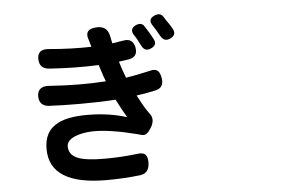

<svg xmlns="http://www.w3.org/2000/svg" viewBox="-57 -907 1614 1047"><g transform="rotate(-5 750.0 -384.0)"><path d="M485.4 53.7Q177.7 53.7 173.8 -138.7Q170.9 -242.2 252.9 -282.2Q307.6 -309.6 410.2 -309.6Q529.3 -309.6 627 -278.3Q597.7 -328.1 572.3 -378.9Q486.3 -373 375 -373Q282.2 -373 208 -377Q156.2 -379.9 153.3 -430.7Q152.3 -460.9 169.9 -474.6Q187.5 -488.3 218.8 -485.4Q386.7 -473.6 528.3 -483.4L515.6 -516.6Q512.7 -528.3 504.9 -549.8Q499 -567.4 497.1 -575.2Q375 -569.3 228.5 -579.1Q174.8 -582 171.9 -631.8Q168 -692.4 235.4 -685.5Q354.5 -674.8 465.8 -677.7Q462.9 -687.5 458 -705.1Q455.1 -713.9 454.1 -718.8Q454.1 -719.7 453.1 -720.7Q435.5 -774.4 495.1 -780.3Q562.5 -788.1 573.2 -724.6Q575.2 -711.9 581.1 -686.5Q622.1 -692.4 642.6 -696.3Q694.3 -706.1 705.1 -653.3Q714.8 -602.5 665 -591.8Q662.1 -591.8 657.2 -590.8Q625 -585.9 608.4 -584Q611.3 -572.3 619.1 -549.8Q622.1 -542 623 -538.1L639.6 -493.2Q701.2 -502.9 772.5 -519.5Q800.8 -527.3 814.5 -515.6Q828.1 -504.9 833 -473.6Q841.8 -420.9 793 -410.2Q736.3 -397.5 688.5 -391.6Q719.7 -331.1 737.3 -305.7Q739.3 -302.7 742.2 -298.8Q746.1 -293 748 -290Q763.7 -273.4 763.7 -251Q762.7 -228.5 748 -207L747.1 -205.1Q734.4 -186.5 726.6 -180.7Q714.8 -170.9 698.2 -174.8Q690.4 -176.8 672.9 -181.6Q527.3 -218.8 436.5 -217.8Q381.8 -216.8 341.8 -202.1Q290 -182.6 290 -147.5Q290 -100.6 339.8 -81.1Q384.8 -63.5 484.4 -63.5Q579.1 -63.5 663.1 -74.2Q696.3 -79.1 709.5 -64.9Q722.7 -50.8 720.7 -15.6Q717.8 36.1 670.9 43Q580.1 53.7 485.4 53.7ZM736.3 -662.1Q730.5 -673.8 718.8 -695.3Q709 -712.9 703.1 -720.7Q679.7 -756.8 718.8 -774.4Q750 -788.1 765.6 -761.7Q793 -719.7 807.6 -690.4Q826.2 -657.2 789.1 -640.6Q753.9 -624 736.3 -662.1ZM843.8 -706.1Q824.2 -741.2 808.6 -764.6Q784.2 -799.8 823.2 -817.4Q854.5 -831.1 871.1 -807.6Q876 -799.8 885.7 -784.2Q892.6 -774.4 896.5 -769Q900.4 -763.7 906.7 -753.4Q913.1 -743.2 916 -737.3Q935.5 -702.1 898.4 -685.5Q864.3 -668 843.8 -706.1Z"/></g></svg>

Font: Bpmf GenSen Rounded B
Style: B
Weight: 700
Foundry: But Ko
Version: Version 1.320